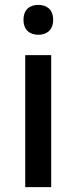

<svg xmlns="http://www.w3.org/2000/svg" viewBox="-20 -815 312 784"><path d="M137 -795C103 -795 76 -778 76 -734C76 -691 103 -673 137 -673C169 -673 197 -691 197 -734C197 -778 169 -795 137 -795ZM189 -590H83V-51H189Z"/></svg>

Font: Noto Sans Tamil UI Medium
Style: Regular
Weight: 500
Designer: Jelle Bosma - Monotype Design Team
Foundry: Monotype Imaging Inc.
Version: Version 2.004